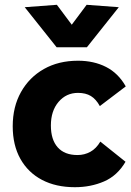

<svg xmlns="http://www.w3.org/2000/svg" viewBox="-20 -770 544 800"><path d="M292 10Q213 10 155 -20.5Q97 -51 65 -108Q33 -165 33 -244Q33 -325 67.5 -386.5Q102 -448 163 -482.5Q224 -517 305 -517Q371 -517 422 -491Q473 -465 504 -410L396 -328Q380 -357 358.5 -370Q337 -383 305 -383Q256 -383 224 -345.5Q192 -308 192 -247Q192 -188 220.5 -156Q249 -124 303 -124Q332 -124 356.5 -137.5Q381 -151 398 -180L503 -96Q469 -38 413.5 -14Q358 10 292 10ZM216 -573 83 -740 217 -750 279 -667 341 -750 475 -740 342 -573Z"/></svg>

Font: Livvic
Style: Bold
Weight: 700
Designer: Jacques Le Bailly, Baron von Fonthausen
Version: Version 1.001; ttfautohint (v1.8.2)